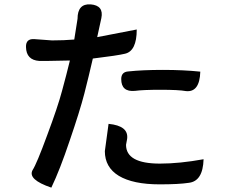

<svg xmlns="http://www.w3.org/2000/svg" viewBox="-20 -817 1040 879"><path d="M477 -250Q570 -241 562 -181L557 -154Q557 -68 712 -68Q802 -68 912 -88Q909 13 844 20Q799 27 711 27Q589 27 524 -12Q460 -51 460 -125L477 -250ZM395 -797Q456 -792 444 -734L425 -647L606 -682Q606 -583 552 -571Q520 -563 405 -549Q387 -470 366 -388Q345 -307 299 -173Q254 -39 215 42Q106 5 129 -38Q148 -67 196 -198Q245 -329 264 -401Q284 -474 300 -540L195 -538H160Q100 -542 99 -602Q98 -640 136 -638L218 -632Q273 -632 320 -636Q331 -703 335 -731Q335 -801 395 -797ZM535 -455Q535 -488 568 -490Q632 -497 726 -497Q821 -497 897 -489Q894 -393 831 -400Q799 -406 716 -406Q634 -406 598 -401Q535 -395 535 -455Z"/></svg>

Font: Swei Half Moon CJK TC
Style: Medium
Weight: 500
Version: Version 2.125